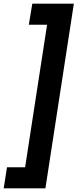

<svg xmlns="http://www.w3.org/2000/svg" viewBox="-53 -800 420 1040"><path d="M83 106 202 -666H103L122 -780H347L193 220H-33L-15 106Z"/></svg>

Font: Jost* 600 Semi
Style: Italic
Weight: 600
Italic angle: -10°
Version: Version 3.500